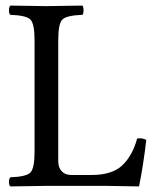

<svg xmlns="http://www.w3.org/2000/svg" viewBox="-20 -667 566 689"><path d="M147 0Q65.9 1 17.1 2Q12.2 -2 12.2 -13.9Q12.2 -25.9 17.1 -30.8Q73.2 -32.7 88.6 -47.4Q104 -62 104 -122.1V-522.9Q104 -583 88.6 -597.4Q73.2 -611.8 17.1 -613.8Q12.2 -617.7 12.2 -629.9Q12.2 -642.1 17.1 -647Q117.2 -645 146 -645Q178.2 -645 275.9 -647Q279.8 -642.1 279.8 -630.1Q279.8 -618.2 275.9 -613.8Q219.7 -611.8 204.3 -597.4Q189 -583 189 -522.9V-88.9Q189 -65.9 201.4 -52.5Q213.9 -39.1 235.8 -39.1H309.1Q382.3 -39.1 418.7 -73.5Q455.1 -107.9 472.2 -169.9Q489.3 -172.9 504.9 -165Q495.1 -78.1 479 2Q386.7 0 359.9 0Z"/></svg>

Font: Linux Libertine Capitals
Style: Small Caps
Weight: 400
Designer: Philipp H. Poll
Foundry: Philipp H. Poll
Version: Version 5.1.3